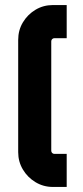

<svg xmlns="http://www.w3.org/2000/svg" viewBox="-20 -740 329 760"><path d="M189.5 0Q151.9 0 120.5 -18.9Q89.1 -37.8 70.6 -69Q52 -100.1 52 -137.5V-582.1Q52 -620.6 70.7 -651.6Q89.4 -682.7 120.6 -701.4Q151.7 -720 189.5 -720H244V-588.8H195.1Q190.1 -588.8 186.5 -585.2Q182.9 -581.6 182.9 -576.6V-143.1Q182.9 -138.1 186.5 -134.5Q190.1 -130.9 195.1 -130.9H244V0H189.5Z"/></svg>

Font: Orbitron
Style: Regular
Weight: 400
Designer: Matt McInerney
Foundry: The League of Moveable Type
Version: Version 2.001